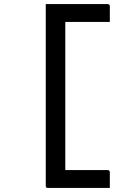

<svg xmlns="http://www.w3.org/2000/svg" viewBox="-20 -776 640 944"><path d="M520 148H216Q213 148 211 147.5Q209 147 207.5 145.5Q206 144 205.5 142Q205 140 205 137Q205 37 205 -62.5Q205 -162 205 -262Q205 -362 205 -462.5Q205 -563 205 -662Q205 -685 205 -709Q205 -733 205 -756Q215 -756 225 -756Q235 -756 245 -756H509Q514 -756 517 -753Q520 -750 520 -745Q520 -725 520 -707Q520 -689 520 -668H301Q301 -577 301 -486Q301 -395 301 -304Q301 -213 301 -121.5Q301 -30 301 60H509Q514 60 517 63Q520 66 520 71Q520 91 520 110Q520 129 520 148Z"/></svg>

Font: RecMonoLinear Nerd Font Mono
Style: Regular
Weight: 400
Monospace: yes
Version: Version 1.085; ttfautohint (v1.8.4.7-5d5b);Nerd Fonts 3.2.1